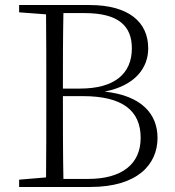

<svg xmlns="http://www.w3.org/2000/svg" viewBox="-20 -743 695 763"><path d="M56 -694 163 -686C164 -588 164 -490 164 -391V-334C164 -234 164 -135 163 -38L56 -29V0H339C527 0 606 -90 606 -195C606 -289 544 -363 396 -379C517 -403 569 -473 569 -551C569 -654 493 -723 336 -723H56ZM230 -361H309C469 -361 539 -302 539 -195C539 -90 463 -32 331 -32H232C230 -131 230 -234 230 -361ZM232 -691H316C452 -691 504 -639 504 -551C504 -450 435 -391 298 -391H230C230 -495 230 -594 232 -691Z"/></svg>

Font: Noto Serif TC ExtraLight
Style: Regular
Weight: 200
Designer: Ryoko NISHIZUKA 西塚涼子 (kana & ideographs); Frank Grießhammer (Latin, Greek & Cyrillic); Wenlong ZHANG 张文龙 (bopomofo); San
Foundry: Adobe
Version: Version 2.001;hotconv 1.1.0;makeotfexe 2.6.0